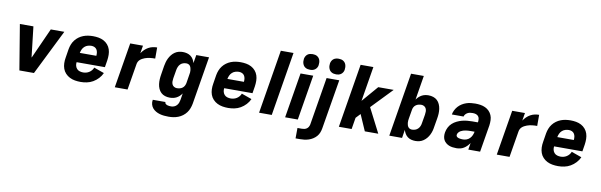

<svg xmlns="http://www.w3.org/2000/svg" viewBox="-58 -1357 6815 2178"><g transform="rotate(10 3350.0 -268.5)"><path d="M160 0 74 -520H230L270 -173Q271 -172 271.5 -170.5Q272 -169 271 -167Q272 -169 272.5 -170.5Q273 -172 274 -173L430 -520H586L328 0Z M866 8Q832 8 800 2.5Q768 -3 740 -17Q712 -31 690.5 -54Q669 -77 658.5 -106.5Q648 -136 647 -169Q646 -202 652 -235L668 -335Q673 -363 683.5 -390Q694 -417 712 -440.5Q730 -464 754 -481.5Q778 -499 805.5 -509.5Q833 -520 861 -524Q889 -528 916 -528Q949 -528 980.5 -522.5Q1012 -517 1039.5 -502.5Q1067 -488 1087 -464.5Q1107 -441 1116.5 -412Q1126 -383 1126.5 -350.5Q1127 -318 1122 -285L1109 -205H783Q780 -184 785 -164Q790 -144 803 -129.5Q816 -115 835.5 -109Q855 -103 876 -103Q893 -103 910.5 -107.5Q928 -112 944 -122Q960 -132 972.5 -147Q985 -162 991 -179L1109 -137Q1094 -103 1067 -74Q1040 -45 1007 -26Q974 -7 937.5 0.5Q901 8 866 8ZM991 -315Q993 -335 990.5 -353.5Q988 -372 978.5 -387Q969 -402 952.5 -409.5Q936 -417 917 -417Q897 -417 876.5 -411Q856 -405 839.5 -390.5Q823 -376 814 -356.5Q805 -337 801 -317V-315Z M1259 0 1345 -520H1492L1477 -430Q1492 -453 1511.5 -472Q1531 -491 1554.5 -504Q1578 -517 1603.5 -522.5Q1629 -528 1654 -528V-400Q1639 -400 1625 -399.5Q1611 -399 1596 -397Q1581 -395 1566.5 -392Q1552 -389 1537.5 -383.5Q1523 -378 1509.5 -371Q1496 -364 1484 -353.5Q1472 -343 1465 -329Q1458 -315 1456 -301L1406 0Z M1917 223Q1891 223 1865 220.5Q1839 218 1814.5 211Q1790 204 1768.5 191.5Q1747 179 1731.5 160.5Q1716 142 1709.5 117Q1703 92 1708 66V65H1854Q1852 77 1860.5 85Q1869 93 1880 97Q1891 101 1903 102Q1915 103 1927 103Q1944 103 1961 96Q1978 89 1990.5 75Q2003 61 2009 44.5Q2015 28 2018 11L2030 -65Q2019 -48 2003.5 -33.5Q1988 -19 1970 -9.5Q1952 0 1932 4Q1912 8 1893 8Q1864 8 1837.5 -0.5Q1811 -9 1792 -27Q1773 -45 1762 -70Q1751 -95 1747.5 -122.5Q1744 -150 1745.5 -178.5Q1747 -207 1752 -235L1768 -335Q1772 -358 1778.5 -381Q1785 -404 1796 -426Q1807 -448 1822.5 -467.5Q1838 -487 1859 -501.5Q1880 -516 1903.5 -522Q1927 -528 1950 -528Q1975 -528 1998.5 -522Q2022 -516 2041 -502Q2060 -488 2072 -468Q2084 -448 2090 -425L2106 -520H2253L2162 30Q2157 57 2147 84Q2137 111 2119.5 134.5Q2102 158 2078 176Q2054 194 2026.5 204.5Q1999 215 1971.5 219Q1944 223 1917 223ZM1954 -112Q1970 -112 1987 -116Q2004 -120 2018 -130.5Q2032 -141 2040 -156.5Q2048 -172 2051 -188L2067 -288Q2070 -301 2071 -314.5Q2072 -328 2070.5 -341Q2069 -354 2065.5 -366Q2062 -378 2055 -388Q2048 -398 2036 -403Q2024 -408 2011 -408Q1993 -408 1975 -402Q1957 -396 1943.5 -382.5Q1930 -369 1922.5 -351Q1915 -333 1912 -316L1895 -216Q1892 -197 1892 -179Q1892 -161 1899 -145.5Q1906 -130 1921 -121Q1936 -112 1954 -112Z M2566 8Q2532 8 2500 2.5Q2468 -3 2440 -17Q2412 -31 2390.5 -54Q2369 -77 2358.5 -106.5Q2348 -136 2347 -169Q2346 -202 2352 -235L2368 -335Q2373 -363 2383.5 -390Q2394 -417 2412 -440.5Q2430 -464 2454 -481.5Q2478 -499 2505.5 -509.5Q2533 -520 2561 -524Q2589 -528 2616 -528Q2649 -528 2680.5 -522.5Q2712 -517 2739.5 -502.5Q2767 -488 2787 -464.5Q2807 -441 2816.5 -412Q2826 -383 2826.5 -350.5Q2827 -318 2822 -285L2809 -205H2483Q2480 -184 2485 -164Q2490 -144 2503 -129.5Q2516 -115 2535.5 -109Q2555 -103 2576 -103Q2593 -103 2610.5 -107.5Q2628 -112 2644 -122Q2660 -132 2672.5 -147Q2685 -162 2691 -179L2809 -137Q2794 -103 2767 -74Q2740 -45 2707 -26Q2674 -7 2637.5 0.5Q2601 8 2566 8ZM2691 -315Q2693 -335 2690.5 -353.5Q2688 -372 2678.5 -387Q2669 -402 2652.5 -409.5Q2636 -417 2617 -417Q2597 -417 2576.5 -411Q2556 -405 2539.5 -390.5Q2523 -376 2514 -356.5Q2505 -337 2501 -317V-315Z M2921 0 3042 -735H3188L3067 0Z M3221 0 3307 -520H3453L3367 0ZM3405 -580Q3391 -580 3377 -583Q3363 -586 3351 -593.5Q3339 -601 3331.5 -611.5Q3324 -622 3319.5 -635.5Q3315 -649 3314.5 -663Q3314 -677 3316 -692Q3319 -707 3326.5 -720.5Q3334 -734 3346.5 -743.5Q3359 -753 3374.5 -756.5Q3390 -760 3405 -760Q3419 -760 3433 -757Q3447 -754 3458.5 -746.5Q3470 -739 3478 -728.5Q3486 -718 3490 -704.5Q3494 -691 3494.5 -677Q3495 -663 3493 -648Q3491 -633 3483 -619.5Q3475 -606 3462.5 -596.5Q3450 -587 3435 -583.5Q3420 -580 3405 -580Z M3429 215H3379L3380 95H3430Q3444 95 3458.5 92Q3473 89 3485.5 80.5Q3498 72 3505.5 58.5Q3513 45 3516 31L3607 -520H3753L3658 50Q3654 75 3644.5 99.5Q3635 124 3617.5 144Q3600 164 3577 178.5Q3554 193 3529 201Q3504 209 3479 212Q3454 215 3429 215ZM3705 -580Q3691 -580 3677 -583Q3663 -586 3651 -593.5Q3639 -601 3631.5 -611.5Q3624 -622 3619.5 -635.5Q3615 -649 3614.5 -663Q3614 -677 3616 -692Q3619 -707 3626.5 -720.5Q3634 -734 3646.5 -743.5Q3659 -753 3674.5 -756.5Q3690 -760 3705 -760Q3719 -760 3733 -757Q3747 -754 3758.5 -746.5Q3770 -739 3778 -728.5Q3786 -718 3790 -704.5Q3794 -691 3794.5 -677Q3795 -663 3793 -648Q3791 -633 3783 -619.5Q3775 -606 3762.5 -596.5Q3750 -587 3735 -583.5Q3720 -580 3705 -580Z M4139 0 4058 -185 4009 -133 3987 0H3840L3961 -735H4108L4042 -334L4202 -520H4380L4150 -281L4294 0Z M4723 8Q4698 8 4674.5 2Q4651 -4 4632.5 -18Q4614 -32 4602 -52Q4590 -72 4583 -95L4568 0H4421L4542 -735H4689L4643 -455Q4655 -472 4670.5 -486.5Q4686 -501 4704 -510.5Q4722 -520 4741.5 -524Q4761 -528 4780 -528Q4809 -528 4835.5 -519.5Q4862 -511 4881 -493Q4900 -475 4911 -450Q4922 -425 4926 -397.5Q4930 -370 4928.5 -341.5Q4927 -313 4922 -285L4905 -185Q4902 -162 4895.5 -139Q4889 -116 4878 -94Q4867 -72 4851 -52.5Q4835 -33 4814 -18.5Q4793 -4 4769.5 2Q4746 8 4723 8ZM4662 -112Q4680 -112 4698 -118Q4716 -124 4730 -137.5Q4744 -151 4751.5 -169Q4759 -187 4761 -204L4778 -304Q4781 -323 4781 -341Q4781 -359 4774 -374.5Q4767 -390 4752 -399Q4737 -408 4719 -408Q4703 -408 4686.5 -404Q4670 -400 4655.5 -389.5Q4641 -379 4633 -363.5Q4625 -348 4623 -332L4606 -232Q4604 -219 4602.5 -205.5Q4601 -192 4602.5 -179Q4604 -166 4607.5 -154Q4611 -142 4618.5 -132Q4626 -122 4637.5 -117Q4649 -112 4662 -112Z M5195 8Q5172 8 5150 5Q5128 2 5108.5 -6Q5089 -14 5072.5 -28Q5056 -42 5046.5 -60.5Q5037 -79 5035 -101.5Q5033 -124 5037 -147Q5042 -176 5056 -204Q5070 -232 5093 -253Q5116 -274 5145 -288Q5174 -302 5202.5 -309.5Q5231 -317 5260.5 -320Q5290 -323 5319 -323H5384L5386 -331Q5388 -348 5385.5 -365.5Q5383 -383 5372 -395Q5361 -407 5344.5 -412Q5328 -417 5310 -417Q5295 -417 5280 -415Q5265 -413 5251.5 -406Q5238 -399 5227 -387Q5216 -375 5213 -360H5078Q5082 -385 5094.5 -410Q5107 -435 5125 -455Q5143 -475 5167 -490Q5191 -505 5216.5 -513.5Q5242 -522 5267.5 -525Q5293 -528 5319 -528Q5349 -528 5378.5 -523.5Q5408 -519 5434 -507Q5460 -495 5479.5 -475Q5499 -455 5510 -429Q5521 -403 5522 -373Q5523 -343 5519 -313L5467 0H5331L5344 -78Q5331 -59 5315 -42.5Q5299 -26 5279.5 -14Q5260 -2 5238 3Q5216 8 5195 8ZM5251 -103Q5272 -103 5292.5 -110.5Q5313 -118 5329 -134.5Q5345 -151 5353.5 -171Q5362 -191 5366 -212H5320Q5306 -212 5291.5 -211Q5277 -210 5263.5 -208Q5250 -206 5235.5 -201.5Q5221 -197 5208.5 -190Q5196 -183 5185.5 -171Q5175 -159 5173 -145Q5171 -137 5174.5 -129Q5178 -121 5184.5 -116.5Q5191 -112 5199 -109.5Q5207 -107 5216 -105.5Q5225 -104 5234 -103.5Q5243 -103 5251 -103Z M5659 0 5745 -520H5892L5877 -430Q5892 -453 5911.5 -472Q5931 -491 5954.5 -504Q5978 -517 6003.5 -522.5Q6029 -528 6054 -528V-400Q6039 -400 6025 -399.5Q6011 -399 5996 -397Q5981 -395 5966.5 -392Q5952 -389 5937.5 -383.5Q5923 -378 5909.5 -371Q5896 -364 5884 -353.5Q5872 -343 5865 -329Q5858 -315 5856 -301L5806 0Z M6366 8Q6332 8 6300 2.5Q6268 -3 6240 -17Q6212 -31 6190.5 -54Q6169 -77 6158.5 -106.5Q6148 -136 6147 -169Q6146 -202 6152 -235L6168 -335Q6173 -363 6183.5 -390Q6194 -417 6212 -440.5Q6230 -464 6254 -481.5Q6278 -499 6305.5 -509.5Q6333 -520 6361 -524Q6389 -528 6416 -528Q6449 -528 6480.5 -522.5Q6512 -517 6539.5 -502.5Q6567 -488 6587 -464.5Q6607 -441 6616.5 -412Q6626 -383 6626.5 -350.5Q6627 -318 6622 -285L6609 -205H6283Q6280 -184 6285 -164Q6290 -144 6303 -129.5Q6316 -115 6335.5 -109Q6355 -103 6376 -103Q6393 -103 6410.5 -107.5Q6428 -112 6444 -122Q6460 -132 6472.5 -147Q6485 -162 6491 -179L6609 -137Q6594 -103 6567 -74Q6540 -45 6507 -26Q6474 -7 6437.5 0.5Q6401 8 6366 8ZM6491 -315Q6493 -335 6490.5 -353.5Q6488 -372 6478.5 -387Q6469 -402 6452.5 -409.5Q6436 -417 6417 -417Q6397 -417 6376.5 -411Q6356 -405 6339.5 -390.5Q6323 -376 6314 -356.5Q6305 -337 6301 -317V-315Z"/></g></svg>

Font: Iosevka Aile Heavy
Style: Italic
Weight: 900
Italic angle: -9°
Designer: Belleve Invis
Foundry: Belleve Invis
Version: Version 31.1.0; ttfautohint (v1.8.4)